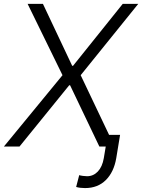

<svg xmlns="http://www.w3.org/2000/svg" viewBox="-36 -747 725 979"><path d="M182.9 -727.3 332 -411.6H336.6L589.8 -727.3H669L375.4 -363.6L520.2 -59.3H576.3L556.8 59.3Q544.7 130.3 503.6 171.2Q462.4 212 397.7 212Q371.8 212 352.3 206.3L367.9 146Q373.2 148.1 386.5 149.9Q399.9 151.6 407.7 151.6Q440 151.6 462.9 127.5Q485.8 103.3 493.3 59.3L503.2 0H470.5L321.4 -312.1H316.8L63.6 0H-16L282.7 -363.6L104.8 -727.3Z"/></svg>

Font: Karasuma Gothic
Style: Light Italic
Weight: 300
Italic angle: 9.39998°
Designer: Rasmus Andersson / Ryoko Nishizuka
Foundry: rsms
Version: Version 1.00